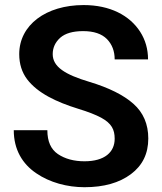

<svg xmlns="http://www.w3.org/2000/svg" viewBox="-20 -741 650 770"><path d="M439.9 -184.6C439.9 -131.3 400.4 -94.2 318.8 -94.2C276.4 -94.2 240.7 -104 212.4 -123C184.1 -142.1 169.9 -173.8 169.9 -218.8H35.2C35.2 -140.6 70.3 -83.5 125 -46.4C179.7 -8.8 250 9.8 318.8 9.8C396.5 9.8 458.5 -7.8 504.9 -42.5C551.3 -77.1 574.7 -124.5 574.7 -185.5C574.7 -243.2 554.7 -289.6 515.1 -324.7C475.6 -359.9 416.5 -389.2 338.9 -412.6C240.7 -441.9 191.4 -473.1 191.4 -523.9C191.4 -549.8 201.7 -571.8 221.7 -589.8C241.7 -607.4 272.5 -616.2 313.5 -616.2C356 -616.2 387.7 -605.5 408.7 -584.5C429.7 -563 439.9 -535.6 439.9 -502.9H573.7C573.7 -543.9 563 -581.1 542 -613.8C499.5 -679.7 420.9 -720.7 315.4 -720.7C164.1 -720.7 57.1 -640.6 57.1 -523.9C57.1 -484.4 67.9 -450.7 88.9 -422.9C130.9 -367.7 205.6 -332 293.9 -304.7C334 -292.5 364.7 -280.3 385.7 -269C427.7 -246.1 439.9 -221.2 439.9 -184.6Z"/></svg>

Font: Vazirmatn SemiBold
Style: Regular
Weight: 600
Designer: Saber Rastikerdar
Foundry: Saber Rastikerdar
Version: Version 33.003